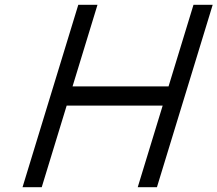

<svg xmlns="http://www.w3.org/2000/svg" viewBox="-20 -760 906 800"><path d="M737.8 -320 646.1 -20 633.9 20H553.9L566.1 -20L657.8 -320H257.8L166.1 -20L153.9 20H73.9L86.1 -20L177.8 -320L202.3 -400L294 -700L306.2 -740H386.2L374 -700L282.3 -400H682.3L774 -700L786.2 -740H866.2L854 -700L762.3 -400Z"/></svg>

Font: Nordica Plus
Style: NordicaClassicLightObl
Weight: 300
Version: Version 1.01